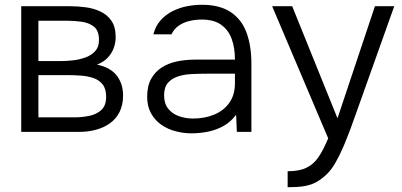

<svg xmlns="http://www.w3.org/2000/svg" viewBox="-20 -553 1687 805"><path d="M69 0V-527H272Q305 -527 339 -522.5Q373 -518 401.5 -504.5Q430 -491 447.5 -465.5Q465 -440 465 -397Q465 -374 457 -352Q449 -330 432.5 -312Q416 -294 387 -282Q444 -270 470 -235.5Q496 -201 496 -153Q496 -113 481.5 -84Q467 -55 441.5 -36.5Q416 -18 382.5 -9Q349 0 312 0ZM141 -61H293Q325 -61 355.5 -67.5Q386 -74 405.5 -92.5Q425 -111 425 -147Q425 -181 410 -199.5Q395 -218 371 -226Q347 -234 319 -236Q291 -238 266 -238H141ZM141 -297H237Q259 -297 286 -300Q313 -303 338 -312Q363 -321 379 -338.5Q395 -356 395 -385Q395 -425 373.5 -441.5Q352 -458 321.5 -462Q291 -466 263 -466H141Z M782 6Q750 6 717 -2.5Q684 -11 657 -29.5Q630 -48 613.5 -77.5Q597 -107 597 -147Q597 -192 613.5 -222Q630 -252 658 -270Q686 -288 722 -295.5Q758 -303 798 -303H965Q965 -352 951.5 -389.5Q938 -427 907.5 -449Q877 -471 826 -471Q799 -471 774 -465Q749 -459 729.5 -445.5Q710 -432 699 -409H623Q632 -444 653.5 -468Q675 -492 704 -506.5Q733 -521 765 -527Q797 -533 826 -533Q901 -533 947 -502.5Q993 -472 1013.5 -416.5Q1034 -361 1034 -286V0H973L970 -72Q948 -42 917.5 -25Q887 -8 852.5 -1Q818 6 782 6ZM789 -56Q838 -56 878 -72.5Q918 -89 941.5 -122Q965 -155 965 -204V-244H847Q816 -244 784 -242.5Q752 -241 726 -232.5Q700 -224 684 -205.5Q668 -187 668 -153Q668 -119 685 -97.5Q702 -76 730 -66Q758 -56 789 -56Z M1186 232V165Q1235 165 1265.5 150Q1296 135 1316.5 104Q1337 73 1356 27L1121 -527H1205L1395 -57L1552 -527H1633L1474 -81Q1464 -52 1450.5 -15.5Q1437 21 1421 59Q1405 97 1386 130Q1367 163 1344 183Q1323 202 1302.5 212.5Q1282 223 1255 227.5Q1228 232 1186 232Z"/></svg>

Font: Onest Light
Style: Regular
Weight: 300
Designer: Dmitri Voloshin, Andrey Kudryavtsev
Foundry: Dmitri Voloshin, Andrey Kudryavtsev
Version: Version 1.000;gftools[0.9.33]